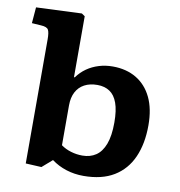

<svg xmlns="http://www.w3.org/2000/svg" viewBox="-86 -846 880 939"><g transform="rotate(10 354.5 -376.5)"><path d="M180.5 7 102 3V-614Q102 -647 95 -660.2Q88 -673.5 58.5 -675L12.5 -678L19 -757.5L245 -767L261 -756V-453.5H265Q285 -481 311.5 -499.5Q338 -518 370.5 -528Q403 -538 439.5 -538Q507 -538 556.8 -508.3Q606.5 -478.5 633.5 -422.3Q660.5 -366 660.5 -284.5Q660.5 -193.5 630.8 -126.3Q601 -59 541 -22.5Q481 14 390 14Q344.5 14 304 1Q263.5 -12 230.5 -36.5ZM367.5 -83Q406.5 -83 434.8 -102Q463 -121 478.5 -162Q494 -203 494 -269Q494 -329.5 480.7 -366Q467.5 -402.5 442.2 -419.2Q417 -436 381 -436Q343.5 -436 316.5 -421.5Q289.5 -407 275.3 -379.7Q261 -352.5 261 -313V-115.5Q283 -99.5 310.8 -91.3Q338.5 -83 367.5 -83Z"/></g></svg>

Font: Literata Variable Black
Style: Regular
Weight: 900
Designer: Latin by Veronika Burian and Jose Scaglione. Greek by Irene Vlachou. Cyrillic by Vera Evstafieva.
Foundry: TypeTogether
Version: Version 3.021